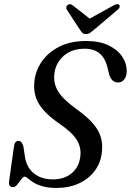

<svg xmlns="http://www.w3.org/2000/svg" viewBox="-20 -913 643 944"><path d="M258 11Q215.5 11 187.5 2.5Q159.5 -6 142.8 -17Q126 -28 116.8 -36.2Q107.5 -44.5 101.5 -44.5Q94.5 -44.5 85 -31.8Q75.5 -19 65.2 -6Q55 7 45 7Q21 7 24.5 -20.5L48.5 -192Q51.5 -220 71 -220Q87.5 -220 95 -193L101.5 -149.5Q108.5 -92 145.5 -61.5Q182.5 -31 239.5 -31Q295.5 -31 331.5 -60.5Q367.5 -90 374.5 -140.5Q381 -185 359 -222.8Q337 -260.5 273.5 -304Q202.5 -352.5 172.5 -400.5Q142.5 -448.5 149 -511.5Q154 -564.5 185.2 -610Q216.5 -655.5 271.5 -683.5Q326.5 -711.5 403.5 -711.5Q469 -711.5 514 -689.8Q559 -668 581.5 -633.5Q604 -599 603 -560Q602 -537.5 590.8 -522.5Q579.5 -507.5 560 -507.5Q528.5 -507.5 516.5 -548L508.5 -581Q486.5 -673.5 397 -673.5Q332 -673.5 292.5 -637.8Q253 -602 247.5 -551Q241.5 -503.5 265.5 -464.2Q289.5 -425 351.5 -380Q406 -341.5 435.5 -307.8Q465 -274 475.2 -240Q485.5 -206 481 -166.5Q476 -113.5 446.2 -73.5Q416.5 -33.5 368 -11.2Q319.5 11 258 11ZM442.5 -767Q431 -757 422.2 -751.2Q413.5 -745.5 402.5 -745.5Q391.5 -745.5 385.5 -751.2Q379.5 -757 373 -767L308.5 -865.5Q304.5 -872.5 306.2 -879Q308 -885.5 313 -889Q325 -897 338 -886.5L421 -821.5L538.5 -886.5Q558.5 -897.5 566.5 -889Q569.5 -885.5 568.2 -878.8Q567 -872 558.5 -865Z"/></svg>

Font: Fraunces 72pt Soft
Style: Italic
Weight: 400
Italic angle: -16°
Version: Version 1.000;[b76b70a41]